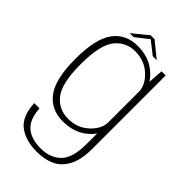

<svg xmlns="http://www.w3.org/2000/svg" viewBox="-276 -774 1087 1087"><g transform="rotate(45 267.5 -231.0)"><path d="M253 230Q316.5 230 362.5 208.8Q408.5 187.5 436.5 135.8Q464.5 84 464.5 -4V-592H431.5L422.5 -467V-1.5Q422.5 111 377 156Q331.5 201 254 201Q207 201 171 185.5Q135 170 115 136.5Q95 103 91 45H49Q54 147 109 188.5Q164 230 253 230ZM235.5 4Q324.5 4 382.5 -43.2Q440.5 -90.5 440.5 -139L422.5 -175.5Q422.5 -121.5 371.5 -74.5Q320.5 -27.5 247 -27.5Q171 -27.5 125 -86.2Q79 -145 79 -297Q79 -449 125 -508Q171 -567 247 -567Q320.5 -567 371.5 -519.8Q422.5 -472.5 422.5 -419L439.5 -454.5Q439.5 -500.5 381.8 -549.5Q324 -598.5 235 -598.5Q140.5 -598.5 88.5 -528.5Q36.5 -458.5 36.5 -297Q36.5 -136 88.8 -66Q141 4 235.5 4ZM151 -617H183L259.5 -677L336 -617H368L275 -692.5H243.5Z"/></g></svg>

Font: Anybody UltraCondensed Thin ExtraLight
Style: Regular
Weight: 250
Version: Version 1.111